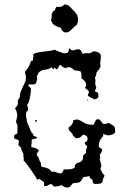

<svg xmlns="http://www.w3.org/2000/svg" viewBox="-20 -838 577 857"><path d="M289 -621 291 -622 301 -613Q309 -613 315.5 -615.5Q322 -618 330 -618Q338 -618 342.5 -610.5Q347 -603 349 -597Q360 -602 372.5 -600.5Q385 -599 394 -608L400 -609Q408 -609 419 -604Q430 -599 430 -589Q430 -581 429.5 -573Q429 -565 427 -557Q430 -545 427.5 -538.5Q425 -532 421 -527.5Q417 -523 413 -517.5Q409 -512 409 -501L404 -492Q407 -480 405.5 -470Q404 -460 410 -447L403 -431Q408 -429 412.5 -426.5Q417 -424 419 -419V-405Q417 -400 411.5 -397.5Q406 -395 401 -395Q396 -397 384 -403Q372 -409 372 -415L377 -425Q377 -432 371 -436.5Q365 -441 360 -445V-447L365 -457Q365 -468 358 -476Q351 -484 343 -489L344 -499Q344 -504 343 -509Q342 -514 340 -519Q333 -522 325.5 -522.5Q318 -523 311 -525Q302 -534 293 -538Q288 -538 282.5 -537.5Q277 -537 272 -534Q260 -538 250 -548Q245 -548 243 -543Q241 -538 240 -534L231 -528L223 -538L219 -527L211 -538Q200 -530 190.5 -528.5Q181 -527 172.5 -525.5Q164 -524 157 -518Q150 -512 144 -496Q146 -490 146 -487Q146 -482 143.5 -476.5Q141 -471 141 -466Q133 -460 123.5 -461Q114 -462 106 -460Q108 -452 113 -449.5Q118 -447 118 -438Q118 -424 113.5 -401.5Q109 -379 100 -368Q104 -363 104.5 -357.5Q105 -352 105 -346L97 -338L96 -323Q96 -316 98 -309Q100 -302 100 -295Q105 -284 109 -273.5Q113 -263 118 -252Q121 -246 125.5 -242Q130 -238 130 -231Q137 -231 146 -224Q142 -218 134 -218Q126 -218 121 -213Q122 -205 121 -198.5Q120 -192 119 -184Q123 -180 126.5 -179.5Q130 -179 134.5 -178Q139 -177 143.5 -174.5Q148 -172 154 -165Q149 -162 147 -156.5Q145 -151 143 -146Q151 -140 153.5 -130Q156 -120 162 -112Q163 -107 163 -102Q163 -97 167 -93Q179 -92 191.5 -87Q204 -82 210 -71L217 -72Q226 -72 234 -68Q242 -64 251 -64Q256 -64 259.5 -70.5Q263 -77 265 -82H270Q275 -82 283 -82Q291 -82 298.5 -83.5Q306 -85 311 -88.5Q316 -92 314 -100L324 -111Q332 -111 337.5 -114.5Q343 -118 348 -123Q350 -128 350.5 -133.5Q351 -139 351 -144L364 -156V-164Q364 -174 370 -183L358 -197Q358 -203 364.5 -205.5Q371 -208 371 -219Q371 -221 369.5 -225Q368 -229 367 -231L354 -237Q350 -237 348 -234.5Q346 -232 343 -229Q340 -226 334.5 -223.5Q329 -221 318 -221L306 -233Q304 -241 299.5 -245Q295 -249 290 -254L285 -267Q293 -273 300 -281.5Q307 -290 307 -301Q312 -303 318 -304Q324 -305 329 -304Q341 -299 347 -295Q353 -291 359 -288Q365 -285 373.5 -283Q382 -281 398 -281Q401 -287 403.5 -293Q406 -299 410 -304Q414 -306 416 -306Q424 -306 430 -298.5Q436 -291 440 -285Q447 -285 453 -285.5Q459 -286 465 -290Q473 -284 478.5 -281.5Q484 -279 487.5 -276Q491 -273 492.5 -267.5Q494 -262 494 -250Q494 -243 483 -238.5Q472 -234 466 -234Q454 -234 440 -241L441 -231Q430 -220 425.5 -210.5Q421 -201 421 -184L422 -181Q429 -178 436 -171Q436 -163 432 -157.5Q428 -152 425 -145L428 -139L425 -128L433 -98L429 -88Q429 -79 435 -69.5Q441 -60 447 -54Q441 -45 440 -38Q439 -31 437.5 -26.5Q436 -22 430 -19.5Q424 -17 408 -17L398 -18Q393 -27 392 -37Q386 -38 383 -42.5Q380 -47 379 -52Q372 -50 365 -49.5Q358 -49 351 -46Q346 -37 343 -32.5Q340 -28 336 -25.5Q332 -23 326.5 -22.5Q321 -22 311 -21Q306 -21 303 -17.5Q300 -14 297.5 -10.5Q295 -7 291.5 -4Q288 -1 281 -1Q266 -1 255 -12Q247 -8 238.5 -7Q230 -6 222 -5Q218 -8 215 -12Q212 -16 207 -16Q201 -16 195.5 -11.5Q190 -7 177 -7Q177 -12 177 -16Q177 -20 176 -25L155 -40L146 -36Q144 -41 135.5 -54Q127 -67 117 -81.5Q107 -96 98 -107.5Q89 -119 85 -122Q86 -124 86 -129Q86 -135 84.5 -139.5Q83 -144 85 -151Q76 -164 74 -179L63 -189L62 -195L65 -208Q62 -214 55.5 -215.5Q49 -217 44 -219L43 -229Q43 -235 47.5 -237.5Q52 -240 57 -242Q58 -250 58 -258Q58 -266 58 -274Q58 -283 54 -287Q52 -291 52 -294Q52 -302 54.5 -309Q57 -316 57 -324Q57 -332 54 -338Q54 -345 47 -354Q51 -360 54 -363Q57 -366 58.5 -368.5Q60 -371 60 -375.5Q60 -380 59 -389L68 -403Q68 -417 72.5 -428.5Q77 -440 82 -450.5Q87 -461 91.5 -470.5Q96 -480 96 -491Q96 -498 94 -504Q92 -510 91 -517Q97 -524 100.5 -529Q104 -534 107 -538.5Q110 -543 112.5 -549Q115 -555 118 -565L127 -568Q127 -577 128.5 -580.5Q130 -584 128 -595Q135 -601 147 -603.5Q159 -606 172.5 -607.5Q186 -609 199.5 -610.5Q213 -612 224 -616Q225 -615 231.5 -612.5Q238 -610 245.5 -607Q253 -604 259 -602Q265 -600 266 -600Q280 -600 283.5 -604.5Q287 -609 289 -621ZM137 -295 136 -301 143 -302 146 -296ZM372 -388 367 -393 375 -392ZM267 -818Q277 -818 283 -815Q289 -812 293.5 -807Q298 -802 302.5 -796.5Q307 -791 314 -786Q316 -782 319 -778Q322 -774 325 -771Q325 -766 327 -761.5Q329 -757 329 -752Q329 -740 322 -726Q316 -723 310.5 -717.5Q305 -712 299.5 -706.5Q294 -701 288.5 -697Q283 -693 276 -693Q265 -693 260 -699Q255 -705 251 -714Q236 -718 223.5 -725.5Q211 -733 208 -750Q212 -759 210 -771Q212 -777 214.5 -783Q217 -789 224 -792L232 -808Q235 -807 242 -807Q258 -807 267 -818Z"/></svg>

Font: ErikasBuero
Style: Regular
Weight: 400
Designer: Peter Wiegel
Foundry: Peter Wiegel
Version: Version 1.006